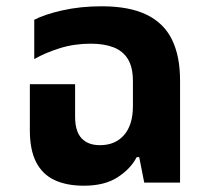

<svg xmlns="http://www.w3.org/2000/svg" viewBox="-20 -581 663 611"><path d="M247 10Q192 10 153.5 -8Q115 -26 95 -65Q75 -104 75 -166V-313H219V-210Q219 -163 239.5 -141Q260 -119 298 -119Q347 -119 375 -151.5Q403 -184 403 -243V-322Q403 -367 387 -393Q371 -419 341 -430.5Q311 -442 269 -442Q216 -442 170 -427.5Q124 -413 89 -393V-518Q121 -535 178.5 -548Q236 -561 303 -561Q392 -561 447 -534Q502 -507 527.5 -454.5Q553 -402 553 -325V0H439L423 -81H415Q396 -44 354.5 -17Q313 10 247 10Z"/></svg>

Font: Farlight84_Sys_V01
Style: Bold
Weight: 700
Designer: Monotype Design Team, Nadine Chahine and Nizar Qandah
Foundry: Monotype Imaging Inc.
Version: Version 2.004;October 31, 2024;FontCreator 14.0.0.2814 64-bi